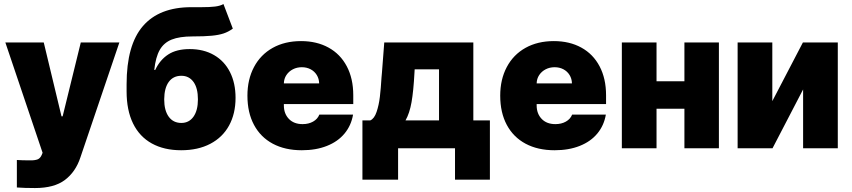

<svg xmlns="http://www.w3.org/2000/svg" viewBox="-20 -743 4268 962"><path d="M64.5 196.3V58.6Q89.8 60.5 133.8 60.5Q156.2 60.5 169.2 55.2Q182.1 49.8 189.5 32.2L193.4 22.5L6.8 -530.3H199.2L288.1 -160.2H293.9L384.8 -530.3H578.1L382.8 45.9Q358.9 118.2 305.2 158.7Q251.5 199.2 155.3 199.2Q101.1 199.2 64.5 196.3Z M945.3 -560.5Q879.4 -560.5 840.1 -544.7Q800.8 -528.8 780.3 -492.7Q759.8 -456.5 752.9 -392.6H757.8Q781.2 -442.9 822.8 -470Q864.3 -497.1 930.7 -497.1Q1000.5 -497.1 1052.5 -467Q1104.5 -437 1132.3 -381.8Q1160.2 -326.7 1160.2 -252.9Q1160.2 -173.3 1127.7 -114Q1095.2 -54.7 1033.7 -22.5Q972.2 9.8 887.7 9.8Q802.2 9.8 740.7 -24.2Q679.2 -58.1 646.7 -124.3Q614.3 -190.4 614.3 -285.2V-320.3Q614.3 -517.6 696 -612.3Q777.8 -707 938.5 -707H989.3Q1031.7 -707 1057.6 -710.2Q1083.5 -713.4 1099.6 -722.7L1146.5 -599.6Q1124.5 -583.5 1100.3 -575.4Q1076.2 -567.4 1040.5 -564Q1004.9 -560.5 945.3 -560.5ZM971.7 -245.1Q971.7 -301.8 949.5 -332.5Q927.2 -363.3 888.7 -363.3Q848.1 -363.3 825.7 -332.8Q803.2 -302.2 802.7 -245.1Q802.7 -189.5 825.4 -158.2Q848.1 -127 888.7 -127Q927.2 -127 949.5 -158.4Q971.7 -189.9 971.7 -245.1Z M1219.7 -263.7Q1219.7 -345.2 1252.7 -407.2Q1285.6 -469.2 1346.4 -503.2Q1407.2 -537.1 1488.3 -537.1Q1566.9 -537.1 1626 -504.6Q1685.1 -472.2 1717.5 -410.9Q1750 -349.6 1750 -265.6V-221.7H1402.3V-214.8Q1402.3 -173.3 1427.5 -147.2Q1452.6 -121.1 1496.1 -121.1Q1526.4 -121.1 1548.8 -133.8Q1571.3 -146.5 1580.1 -168.9H1749Q1739.7 -114.3 1706.3 -74Q1672.9 -33.7 1618.2 -12Q1563.5 9.8 1492.2 9.8Q1408.2 9.8 1346.9 -22.9Q1285.6 -55.7 1252.7 -117.2Q1219.7 -178.7 1219.7 -263.7ZM1579.1 -325.2Q1578.6 -348.6 1567.1 -367.2Q1555.7 -385.7 1536.1 -396Q1516.6 -406.2 1492.2 -406.2Q1467.8 -406.2 1447.5 -395.8Q1427.2 -385.3 1415 -366.9Q1402.8 -348.6 1402.3 -325.2Z M1795.9 -139.6H1835Q1855.5 -148.4 1866.9 -182.4Q1878.4 -216.3 1883.3 -257.8Q1888.2 -299.3 1891.6 -355.5L1893.6 -377.9L1905.3 -530.3H2351.6V-139.6H2434.6V157.2H2259.8V0H1974.6V157.2H1795.9ZM2179.7 -139.6V-395.5H2057.6L2056.6 -377.9Q2051.8 -287.1 2042 -231.2Q2032.2 -175.3 2011.7 -139.6Z M2486.3 -263.7Q2486.3 -345.2 2519.3 -407.2Q2552.2 -469.2 2613 -503.2Q2673.8 -537.1 2754.9 -537.1Q2833.5 -537.1 2892.6 -504.6Q2951.7 -472.2 2984.1 -410.9Q3016.6 -349.6 3016.6 -265.6V-221.7H2668.9V-214.8Q2668.9 -173.3 2694.1 -147.2Q2719.2 -121.1 2762.7 -121.1Q2793 -121.1 2815.4 -133.8Q2837.9 -146.5 2846.7 -168.9H3015.6Q3006.3 -114.3 2972.9 -74Q2939.5 -33.7 2884.8 -12Q2830.1 9.8 2758.8 9.8Q2674.8 9.8 2613.5 -22.9Q2552.2 -55.7 2519.3 -117.2Q2486.3 -178.7 2486.3 -263.7ZM2845.7 -325.2Q2845.2 -348.6 2833.7 -367.2Q2822.3 -385.7 2802.7 -396Q2783.2 -406.2 2758.8 -406.2Q2734.4 -406.2 2714.1 -395.8Q2693.8 -385.3 2681.6 -366.9Q2669.4 -348.6 2668.9 -325.2Z M3269.5 -335.9H3409.2V-530.3H3582V0H3409.2V-198.2H3269.5V0H3095.7V-530.3H3269.5Z M4002.9 -530.3H4177.7V0H4003.9V-294.9L3850.6 0H3675.8V-530.3H3849.6V-236.3Z"/></svg>

Font: Pretendard GOV Black
Style: Regular
Weight: 900
Designer: Base glyphs from Inter by Rasmus Andersson; Hangeul glyphs from Noto Sans CJK(Source Han Sans) by Jang Soo-young and Kan
Foundry: Kil Hyung-jin
Version: Version 1.309